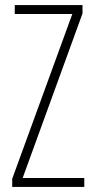

<svg xmlns="http://www.w3.org/2000/svg" viewBox="-20 -734 371 754"><path d="M311 0V-35H69L304 -681V-714H38V-679H264L28 -32V0Z"/></svg>

Font: Noto Sans Telugu ExtraCondensed ExtraLight
Style: Regular
Weight: 200
Width: 2
Designer: Jelle Bosma - Monotype Design Team
Foundry: Monotype Imaging Inc.
Version: Version 2.005